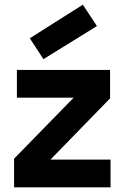

<svg xmlns="http://www.w3.org/2000/svg" viewBox="-20 -798 531 818"><path d="M40 -122 294 -382H52V-500H449V-379L195 -118H451V0H40ZM393 -687 333 -778 107 -635 165 -546Z"/></svg>

Font: NT Somic Bold
Style: Regular
Weight: 700
Designer: Ravid Balaliev — lead type designer, mastering
Michael Voronin — secret advisor, marketing
Ivan Kovalenko — best boy
Foundry: NT Type
Version: Version 0.7